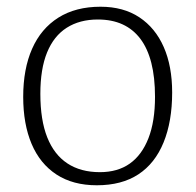

<svg xmlns="http://www.w3.org/2000/svg" viewBox="-20 -537 582 571"><path d="M268 14Q197 14 148 -18Q99 -50 74 -109Q49 -168 49 -249Q49 -332 75.5 -392Q102 -452 153.5 -484.5Q205 -517 279 -517Q347 -517 394.5 -485.5Q442 -454 467 -397Q492 -340 492 -262Q492 -176 466.5 -113.5Q441 -51 391.5 -18.5Q342 14 268 14ZM277 -25Q330 -25 366 -50.5Q402 -76 421.5 -126Q441 -176 441 -249Q441 -307 430 -350Q419 -393 397.5 -421.5Q376 -450 344.5 -464.5Q313 -479 271 -479Q217 -479 178.5 -454.5Q140 -430 120 -381Q100 -332 100 -258Q100 -180 120.5 -128.5Q141 -77 180.5 -51Q220 -25 277 -25Z"/></svg>

Font: Literata 18pt ExtraLight
Style: Regular
Weight: 250
Designer: Latin by Veronika Burian and Jose Scaglione. Greek by Irene Vlachou. Cyrillic by Vera Evstafieva.
Foundry: TypeTogether
Version: Version 3.103;gftools[0.9.29]